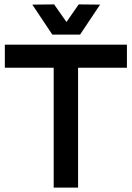

<svg xmlns="http://www.w3.org/2000/svg" viewBox="-20 -853 599 873"><path d="M224.1 0V-544.9H2V-649.9H557.1V-544.9H335V0ZM217.8 -695.8 127 -832 226.1 -833 282.2 -752.9 337.9 -833 435.1 -832 344.2 -695.8Z"/></svg>

Font: Apfel Grotezk Mittel
Style: Regular
Weight: 500
Designer: Luigi Gorlero
Foundry: © 2023, Luigi Gorlero & Collletttivo
Version: Version 2.000;Glyphs 3.2 (3217)